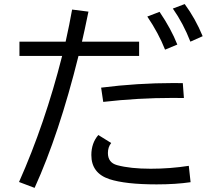

<svg xmlns="http://www.w3.org/2000/svg" viewBox="-20 -871 1040 940"><path d="M75.2 -667H301.3Q320.3 -752 333 -824.2L413.1 -814L411.6 -807.1Q392.1 -712.4 381.3 -667H661.1V-597.2H364.3Q269 -213.9 149.4 48.8L73.2 20Q200.2 -265.6 284.2 -597.2H75.2ZM475.1 -441.9Q651.9 -464.4 830.1 -464.4Q841.8 -464.4 875 -463.9L880.4 -391.1Q845.7 -391.6 825.2 -391.6Q654.3 -391.6 485.4 -372.1ZM913.1 21Q840.3 31.7 746.6 31.7Q593.8 31.7 515.1 5.9Q427.2 -23.4 427.2 -111.8Q427.2 -170.4 461.4 -210L524.4 -170.9Q508.3 -150.9 508.3 -122.1Q508.3 -74.7 553.2 -62.5Q617.7 -44.9 717.8 -44.9Q813 -44.9 904.3 -59.1ZM788.1 -627.9Q756.8 -707.5 701.2 -790L761.2 -813Q817.9 -729.5 848.1 -652.8ZM912.1 -667Q877.4 -756.3 826.2 -829.1L884.3 -851.1Q936.5 -780.3 972.2 -693.8Z"/></svg>

Font: FORM UDPGothic
Style: Regular
Weight: 400
Foundry: Pronama LLC
Version: Version 1.05101